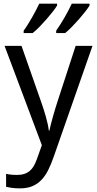

<svg xmlns="http://www.w3.org/2000/svg" viewBox="-20 -786 529 1046"><path d="M4.9 -536.1H97.2L202.1 -236.8Q209 -217.3 216.1 -195.8Q223.1 -174.3 229.2 -152.8Q235.4 -131.3 239.7 -111.3Q244.1 -91.3 246.1 -74.2H249Q251.5 -86.4 256.8 -107.4Q262.2 -128.4 268.8 -152.1Q275.4 -175.8 282.5 -198.7Q289.6 -221.7 294.9 -237.8L392.1 -536.1H483.9L272 69.8Q258.3 109.4 242.4 140.9Q226.6 172.4 205.6 194.3Q184.6 216.3 156.2 228.3Q127.9 240.2 88.9 240.2Q63.5 240.2 44.9 237.5Q26.4 234.9 13.2 231.9V161.1Q23.4 163.6 39.1 165.3Q54.7 167 71.8 167Q95.2 167 112.3 161.4Q129.4 155.8 142.1 145Q154.8 134.3 163.8 118.7Q172.9 103 180.2 83L208 4.9ZM108.9 -619.1Q119.6 -633.3 131.1 -651.9Q142.6 -670.4 154.1 -690.2Q165.5 -710 175.8 -729.7Q186 -749.5 193.8 -766.1H291V-755.9Q283.2 -742.7 267.8 -722.9Q252.4 -703.1 233.6 -681.6Q214.8 -660.2 195.1 -639.9Q175.3 -619.6 158.2 -606H108.9ZM286.1 -619.1Q296.4 -633.3 308.1 -651.9Q319.8 -670.4 331.3 -690.2Q342.8 -710 353 -729.7Q363.3 -749.5 371.1 -766.1H467.8V-755.9Q460 -742.7 444.6 -722.9Q429.2 -703.1 410.4 -681.6Q391.6 -660.2 371.8 -639.9Q352.1 -619.6 335 -606H286.1Z"/></svg>

Font: Genotype
Style: Regular
Weight: 400
Foundry: Ascender Corporation
Version: Version 1.00